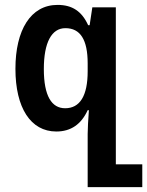

<svg xmlns="http://www.w3.org/2000/svg" viewBox="-20 -527 601 784"><path d="M338 237H561V144H453V-497H357L346 -424H340C314 -481 275 -507 215 -507C105 -507 43 -404 43 -246C43 -87 105 10 210 10C270 10 312 -20 338 -77H343C340 -37 338 -1 338 20ZM246 -85C191 -85 159 -135 159 -245C159 -354 191 -412 247 -412C308 -412 338 -365 338 -268V-236C338 -135 306 -85 246 -85Z"/></svg>

Font: Noto Sans Armenian Condensed SemiBold
Style: Regular
Weight: 600
Width: 3
Designer: Monotype Design Team
Foundry: Monotype Imaging Inc.
Version: Version 2.008